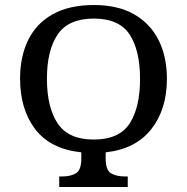

<svg xmlns="http://www.w3.org/2000/svg" viewBox="-20 -745 745 765"><path d="M216 0V-42H229Q261 -42 282.5 -54.5Q304 -67 304 -114V-138Q181 -151 120.5 -230Q60 -309 60 -432Q60 -520 92.5 -586Q125 -652 190.5 -688.5Q256 -725 354 -725Q449 -725 513.5 -688.5Q578 -652 611.5 -586Q645 -520 645 -431Q645 -309 582.5 -230Q520 -151 401 -138V-114Q401 -67 422.5 -54.5Q444 -42 476 -42H489V0ZM353 -189Q455 -189 496.5 -253Q538 -317 538 -431Q538 -544 496.5 -607.5Q455 -671 354 -671Q253 -671 210 -608Q167 -545 167 -431Q167 -317 210 -253Q253 -189 353 -189Z"/></svg>

Font: Noto Serif SemiCondensed
Style: Regular
Weight: 400
Width: 4
Designer: Monotype Design Team
Foundry: Monotype Imaging Inc.
Version: Version 2.013